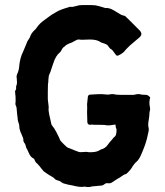

<svg xmlns="http://www.w3.org/2000/svg" viewBox="-20 -745 657 763"><path d="M575 -323Q578 -311 575 -303Q574 -301 574 -296Q574 -292 573 -282.5Q572 -273 571 -268Q567 -247 571 -236V-226Q566 -202 564 -194Q556 -166 553 -160Q551 -155 547.5 -146Q544 -137 542 -133Q533 -110 520 -100Q515 -96 507 -84Q500 -70 482 -54L473 -51L464 -45Q462 -43 456 -39.5Q450 -36 448 -35Q442 -31 440 -30Q435 -26 425 -20Q417 -15 408 -17Q401 -18 395 -13Q389 -7 376 -7Q366 -6 344 -4Q343 -4 341 -3Q339 -2 337 -2H324Q323 -2 319.5 -3Q316 -4 314 -3Q298 0 268 -8Q253 -10 233 -16Q232 -16 230.5 -17Q229 -18 227.5 -19Q226 -20 225 -20Q219 -26 209 -28Q201 -30 197 -35Q194 -39 185.5 -43.5Q177 -48 176 -49Q174 -50 166 -55.5Q158 -61 154 -64Q151 -67 145 -74.5Q139 -82 137 -85Q136 -86 133 -89Q130 -92 129 -94Q120 -100 117 -111Q114 -116 112 -116Q102 -120 94 -138Q93 -141 90.5 -146Q88 -151 87 -153Q83 -159 83 -163Q81 -173 76 -178Q72 -184 73 -189Q73 -196 69 -203Q67 -207 65 -213Q61 -220 58 -232Q57 -234 57 -240Q57 -251 53 -259Q50 -267 50 -276Q48 -289 46 -315Q46 -316 45.5 -318Q45 -320 44.5 -322Q44 -324 43 -325Q40 -332 42 -340V-352Q42 -363 41 -368Q41 -370 40.5 -373.5Q40 -377 40 -379V-384Q45 -389 44 -396V-402Q49 -413 47 -425Q47 -433 46 -437Q45 -443 48 -450Q55 -465 56 -479Q59 -515 72 -540Q75 -547 81 -561.5Q87 -576 89 -581Q90 -583 92.5 -586.5Q95 -590 96 -592Q100 -598 100 -600Q104 -613 118 -626Q121 -628 125 -634Q137 -652 156 -665Q163 -670 179 -682Q187 -688 205 -698Q217 -706 255 -717Q256 -718 259 -718Q264 -717 270 -718Q276 -719 283 -721Q290 -723 294 -724Q303 -725 322 -725Q346 -725 358 -724Q360 -724 372 -721Q376 -720 384 -717.5Q392 -715 396 -714Q397 -713 399 -713Q413 -715 432 -704L462 -686L471 -683Q476 -683 481 -678Q482 -676 484 -674.5Q486 -673 488 -671Q490 -669 491 -668L502 -657L537 -622Q547 -609 536 -598Q534 -596 496 -564L481 -549Q480 -548 476 -543Q472 -538 469 -536Q461 -529 449 -524Q446 -523 442 -525L433 -537Q426 -548 419 -551Q416 -553 412 -559Q408 -566 402 -569Q393 -573 382 -576L381 -577Q380 -578 379 -578Q365 -588 337 -588Q332 -588 322 -587.5Q312 -587 307 -587Q299 -587 295 -588Q290 -589 284 -586Q263 -574 257 -573Q254 -572 249.5 -569.5Q245 -567 243 -566Q241 -564 237 -560.5Q233 -557 231 -556Q228 -553 224 -545Q223 -544 221.5 -541Q220 -538 218 -537Q201 -523 192 -494Q190 -489 186.5 -478Q183 -467 181 -461Q181 -460 178 -454Q175 -448 174 -444Q174 -441 173 -435Q172 -429 172 -426V-419Q170 -414 170 -380V-350Q170 -349 173 -325Q174 -318 173 -311Q173 -304 174 -300Q175 -291 179 -275Q180 -271 181.5 -263.5Q183 -256 184 -252Q184 -250 190 -242Q194 -236 196 -234Q199 -229 204.5 -219Q210 -209 212 -204Q213 -203 214.5 -199Q216 -195 217 -193Q219 -187 222 -184Q225 -181 228 -177.5Q231 -174 235.5 -170Q240 -166 242 -164Q249 -157 256 -156Q257 -156 263 -153Q267 -152 275 -148Q278 -147 283 -145Q288 -143 291 -142Q297 -139 314 -141Q321 -142 328 -141Q330 -140 341 -140Q344 -140 348 -140.5Q352 -141 355 -141Q368 -143 374 -147Q375 -148 381 -151Q399 -155 410 -172Q412 -175 414.5 -178Q417 -181 420 -184.5Q423 -188 425 -190Q427 -193 431.5 -198Q436 -203 439 -205Q439 -206 439.5 -207.5Q440 -209 441 -210Q444 -222 443 -232Q439 -239 439 -250H438L417 -247H405Q399 -249 376 -249H362Q350 -249 344 -250Q343 -250 341.5 -249.5Q340 -249 339 -249Q327 -249 327 -261Q327 -268 326.5 -281Q326 -294 326 -300Q327 -316 326 -331Q326 -332 329 -359Q330 -369 339 -369Q369 -371 384 -371Q388 -371 396 -370Q404 -369 408 -369Q414 -369 422 -371H432Q439 -368 462 -368H509Q512 -368 514.5 -368.5Q517 -369 520.5 -370Q524 -371 526 -371H534Q543 -368 560 -368Q566 -369 576 -359Q578 -356 576 -354Q572 -340 575 -323Z"/></svg>

Font: Gutenberg Clean
Style: Regular
Weight: 400
Designer: Nicola Manzari, Bruno Pierini
Foundry: Unio | Creative Solutions
Version: Version 1.001;PS 001.001;hotconv 1.0.88;makeotf.lib2.5.64775